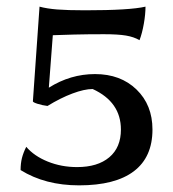

<svg xmlns="http://www.w3.org/2000/svg" viewBox="-20 -547 520 578"><path d="M42 -35Q42 -55 46 -71Q50 -87 59 -105Q83 -77 124 -60.5Q165 -44 212 -44Q274 -44 309 -73.5Q344 -103 344 -157Q344 -240 259 -279Q234 -279 198 -265.5Q162 -252 123 -228Q107 -230 93 -234.5Q79 -239 79 -242L99 -527Q121 -521 152 -518.5Q183 -516 236 -516Q371 -516 418 -527Q418 -504 413 -475.5Q408 -447 400 -426Q383 -436 359 -440Q335 -444 293 -444Q243 -444 203 -443L139 -441L127 -283Q192 -324 266 -324Q343 -324 391 -277.5Q439 -231 439 -157Q439 -74 383 -31.5Q327 11 218 11Q116 11 42 -35Z"/></svg>

Font: Mirza
Style: Regular
Weight: 400
Designer: Arabic design by Kourosh Beigpour, Latin design by Eduardo Tunni, engineering by Lasse Fister
Version: Version 1.000